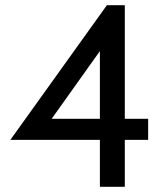

<svg xmlns="http://www.w3.org/2000/svg" viewBox="-20 -720 618 740"><path d="M551 -262V-181H461V0H365V-181H20L392 -700H461V-262ZM365 -262V-523L179 -262Z"/></svg>

Font: Cabin
Style: Regular
Weight: 400
Designer: Pablo Impallari
Foundry: Pablo Impallari. http://www.impallari.com Igino Marini. http://www.ikern.com
Version: Version 2.001